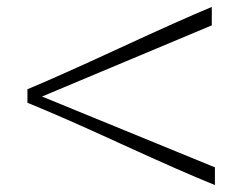

<svg xmlns="http://www.w3.org/2000/svg" viewBox="-20 -531 661 553"><path d="M590 -511V-458L101 -253L599 -49V2Q507 -35 329 -116.5Q151 -198 59 -235V-274Q146 -310 324.5 -392.5Q503 -475 590 -511Z"/></svg>

Font: Afta sans
Style: Regular
Weight: 400
Designer: par.qink
Foundry: Oriol Esparraguera Font
Version: Version 1.000